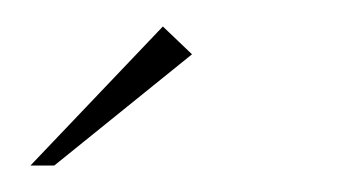

<svg xmlns="http://www.w3.org/2000/svg" viewBox="-20 -585 270 145"><path d="M3 -460 103 -565 125 -544 21 -460Z"/></svg>

Font: Genos Thin ExtraLight
Style: Regular
Weight: 250
Version: Version 1.010